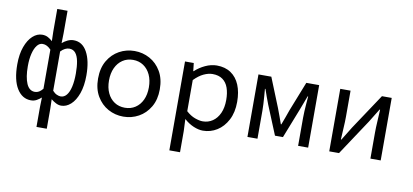

<svg xmlns="http://www.w3.org/2000/svg" viewBox="-80 -989 3160 1470"><g transform="rotate(10 1500.0 -253.5)"><path d="M260 205V50L262 -24Q246 -10 226.5 1Q207 12 182 12Q114 12 73 -54Q32 -120 32 -242Q32 -321 53 -378.5Q74 -436 108 -467Q142 -498 182 -498Q207 -498 226.5 -487.5Q246 -477 262 -462L260 -536V-712H340V-536L338 -460Q356 -476 379 -487Q402 -498 426 -498Q494 -498 531 -430.5Q568 -363 568 -250Q568 -168 547 -109Q526 -50 491.5 -19Q457 12 417 12Q397 12 376.5 1.5Q356 -9 338 -24L340 50V205ZM201 -57Q218 -57 232.5 -65.5Q247 -74 262 -92V-396Q247 -412 231 -420.5Q215 -429 197 -429Q172 -429 153.5 -405.5Q135 -382 124.5 -340Q114 -298 114 -242Q114 -156 135.5 -106.5Q157 -57 201 -57ZM401 -57Q428 -57 447 -80Q466 -103 476 -146.5Q486 -190 486 -250Q486 -304 478.5 -344Q471 -384 453 -406.5Q435 -429 404 -429Q388 -429 371 -420.5Q354 -412 338 -395V-90Q354 -72 371 -64.5Q388 -57 401 -57Z M900 12Q836 12 781.5 -18Q727 -48 693.5 -105Q660 -162 660 -242Q660 -324 693.5 -381Q727 -438 781.5 -468Q836 -498 900 -498Q964 -498 1018.5 -468Q1073 -438 1106.5 -381Q1140 -324 1140 -242Q1140 -162 1106.5 -105Q1073 -48 1018.5 -18Q964 12 900 12ZM900 -57Q946 -57 981 -80Q1016 -103 1035.5 -144.5Q1055 -186 1055 -242Q1055 -298 1035.5 -340Q1016 -382 981 -405.5Q946 -429 900 -429Q854 -429 819 -405.5Q784 -382 764.5 -340Q745 -298 745 -242Q745 -186 764.5 -144.5Q784 -103 819 -80Q854 -57 900 -57Z M1293 205V-486H1361L1368 -424H1371Q1405 -456 1450 -477Q1495 -498 1539 -498Q1604 -498 1649 -467.5Q1694 -437 1717 -381.5Q1740 -326 1740 -250Q1740 -168 1709 -109Q1678 -50 1628 -19Q1578 12 1519 12Q1485 12 1446 -4.5Q1407 -21 1374 -51H1372L1376 41V205ZM1505 -58Q1548 -58 1582 -81Q1616 -104 1635.5 -147Q1655 -190 1655 -250Q1655 -304 1641 -344Q1627 -384 1596.5 -406Q1566 -428 1518 -428Q1486 -428 1449.5 -411Q1413 -394 1376 -356V-114Q1410 -83 1445 -70.5Q1480 -58 1505 -58Z M1864 0V-486H1964L2056 -258Q2067 -228 2078 -199Q2089 -170 2099 -140H2103Q2114 -170 2125 -199Q2136 -228 2146 -258L2236 -486H2336V0H2258V-218Q2258 -240 2259.5 -269.5Q2261 -299 2263.5 -330Q2266 -361 2268 -386H2264Q2254 -358 2242 -327.5Q2230 -297 2220 -270L2132 -46H2070L1978 -270Q1967 -297 1956.5 -327.5Q1946 -358 1936 -386H1932Q1934 -361 1936.5 -330Q1939 -299 1940.5 -269.5Q1942 -240 1942 -218V0Z M2500 0V-486H2580V-284Q2580 -245 2577 -198.5Q2574 -152 2572 -105H2576Q2590 -128 2608 -157Q2626 -186 2640 -209L2824 -486H2900V0H2820V-202Q2820 -241 2823 -288Q2826 -335 2828 -382H2824Q2810 -360 2792 -330Q2774 -300 2760 -278L2576 0Z"/></g></svg>

Font: Source Code Variable
Style: Regular
Weight: 400
Monospace: yes
Designer: Paul D. Hunt, Teo Tuominen
Foundry: Adobe Systems Incorporated
Version: Version 1.010;hotconv 1.0.106;makeotfexe 2.5.65593